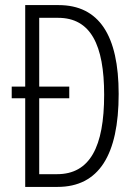

<svg xmlns="http://www.w3.org/2000/svg" viewBox="-20 -734 538 754"><path d="M210 -714H79V-394H26V-348H79V0H206C368 0 446 -125 446 -365C446 -595 369 -714 210 -714ZM208 -664C336 -664 389 -558 389 -362C389 -157 333 -50 204 -50H134V-348H252V-394H134V-664Z"/></svg>

Font: Noto Sans Arabic ExtCond Light
Style: Regular
Weight: 300
Width: 2
Designer: Monotype Design Team, Nadine Chahine, Nizar Qandah and Khaled Hosny
Foundry: Monotype Imaging Inc.
Version: Version 2.012